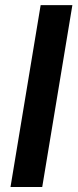

<svg xmlns="http://www.w3.org/2000/svg" viewBox="-20 -748 310 768"><path d="M269.5 -727.5 148.9 0H22L142.6 -727.5Z"/></svg>

Font: Inter SemiBold
Style: Italic
Weight: 600
Italic angle: -9.3988°
Designer: Rasmus Andersson
Foundry: rsms
Version: Version 4.001;git-66647c0bb